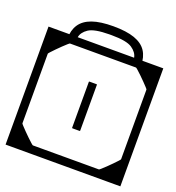

<svg xmlns="http://www.w3.org/2000/svg" viewBox="-147 -793 823 896"><g transform="rotate(20 265.0 -345.5)"><path d="M-20 -279H20V-120Q20 -118.5 27.8 -110Q35.5 -101.5 47 -89.8Q58.5 -78 70.5 -66.5Q82.5 -55 91 -47.5Q99.5 -40 101 -40Q101 -40 101 -40Q101 -40 101 -40Q101 -40 101 -40Q101 -40 118.2 -40Q135.5 -40 161 -40Q186.5 -40 212 -40Q237.5 -40 254.8 -40Q272 -40 272 -40Q272 -30.5 272 -20.2Q272 -10 272 0Q272 0 272 0Q272 0 272 0Q272 0 272 0Q272 0 272 0Q272 0 272 0Q268.5 0 246 0Q223.5 0 190.2 0Q157 0 120.8 0Q84.5 0 52.5 0Q20.5 0 0.2 0Q-20 0 -20 0Q-20 0 -20 0Q-20 0 -20 0Q-20 0 -20 0Q-20 0 -20 0Q-20 0 -20 -20.2Q-20 -40.5 -20 -72.2Q-20 -104 -20 -139.5Q-20 -175 -20 -206.8Q-20 -238.5 -20 -258.8Q-20 -279 -20 -279ZM550 -279Q550 -279 550 -258.8Q550 -238.5 550 -206.8Q550 -175 550 -139.5Q550 -104 550 -72.2Q550 -40.5 550 -20.2Q550 0 550 0Q550 0 550 0Q550 0 550 0Q550 0 550 0Q550 0 550 0Q550 0 529.8 0Q509.5 0 477.5 0Q445.5 0 409.2 0Q373 0 339.8 0Q306.5 0 284 0Q261.5 0 258 0Q258 0 258 0Q258 0 258 0Q258 0 258 0Q258 0 258 0Q258 0 258 0Q258 -10 258 -20.2Q258 -30.5 258 -40Q258 -40 275.2 -40Q292.5 -40 318 -40Q343.5 -40 369 -40Q394.5 -40 411.8 -40Q429 -40 429 -40Q429 -40 429 -40Q429 -40 429 -40Q429 -40 429 -40Q430.5 -40 439 -47.5Q447.5 -55 459.5 -66.5Q471.5 -78 483 -89.8Q494.5 -101.5 502.2 -110Q510 -118.5 510 -120V-279ZM-20 -307Q-20 -307 -20 -327.2Q-20 -347.5 -20 -379.2Q-20 -411 -20 -446.5Q-20 -482 -20 -513.8Q-20 -545.5 -20 -565.8Q-20 -586 -20 -586Q-20 -586 -20 -586Q-20 -586 -20 -586Q-20 -586 -20 -586Q-20 -586 -20 -586Q-20 -586 0.2 -586Q20.5 -586 52.5 -586Q84.5 -586 120.8 -586Q157 -586 190.2 -586Q223.5 -586 246 -586Q268.5 -586 272 -586Q272 -586 272 -586Q272 -586 272 -586Q272 -586 272 -586Q272 -586 272 -586Q272 -586 272 -586Q272 -576.5 272 -566.2Q272 -556 272 -546Q272 -546 254.8 -546Q237.5 -546 212 -546Q186.5 -546 161 -546Q135.5 -546 118.2 -546Q101 -546 101 -546Q101 -546 101 -546Q101 -546 101 -546Q101 -546 101 -546Q99.5 -546 91 -538.5Q82.5 -531 70.5 -519.5Q58.5 -508 47 -496.2Q35.5 -484.5 27.8 -476Q20 -467.5 20 -466V-307ZM550 -307H510V-466Q510 -467.5 502.2 -476Q494.5 -484.5 483 -496.2Q471.5 -508 459.5 -519.5Q447.5 -531 439 -538.5Q430.5 -546 429 -546Q429 -546 429 -546Q429 -546 429 -546Q429 -546 429 -546Q429 -546 411.8 -546Q394.5 -546 369 -546Q343.5 -546 318 -546Q292.5 -546 275.2 -546Q258 -546 258 -546Q258 -556 258 -566.2Q258 -576.5 258 -586Q258 -586 258 -586Q258 -586 258 -586Q258 -586 258 -586Q258 -586 258 -586Q258 -586 258 -586Q261.5 -586 284 -586Q306.5 -586 339.8 -586Q373 -586 409.2 -586Q445.5 -586 477.5 -586Q509.5 -586 529.8 -586Q550 -586 550 -586Q550 -586 550 -586Q550 -586 550 -586Q550 -586 550 -586Q550 -586 550 -586Q550 -586 550 -565.8Q550 -545.5 550 -513.8Q550 -482 550 -446.5Q550 -411 550 -379.2Q550 -347.5 550 -327.2Q550 -307 550 -307ZM550 -188H510Q510 -188 510 -203.8Q510 -219.5 510 -240.5Q510 -261.5 510 -277.2Q510 -293 510 -293Q510 -293 510 -293Q510 -293 510 -293Q510 -293 510 -293Q510 -293 510 -293Q510 -293 510 -308.8Q510 -324.5 510 -345.5Q510 -366.5 510 -382.2Q510 -398 510 -398H550ZM-20 -188V-398H20Q20 -398 20 -382.2Q20 -366.5 20 -345.5Q20 -324.5 20 -308.8Q20 -293 20 -293Q20 -293 20 -293Q20 -293 20 -293Q20 -293 20 -293Q20 -293 20 -293Q20 -293 20 -277.2Q20 -261.5 20 -240.5Q20 -219.5 20 -203.8Q20 -188 20 -188ZM245 -288Q245 -288 245 -300Q245 -312 245 -329.5Q245 -347 245 -364.5Q245 -382 245 -394Q245 -406 245 -406Q245 -406 245 -406Q245 -406 245 -406Q245 -408 245.2 -408.8Q245.5 -409.5 246.2 -409.8Q247 -410 249 -410Q254.5 -410 259.8 -410Q265 -410 270.2 -410Q275.5 -410 281 -410Q283 -410 283.8 -409.8Q284.5 -409.5 284.8 -408.8Q285 -408 285 -406Q285 -406 285 -406Q285 -406 285 -406Q285 -406 285 -394Q285 -382 285 -364.5Q285 -347 285 -329.5Q285 -312 285 -300Q285 -288 285 -288Q285 -288 285 -280.2Q285 -272.5 285 -260.5Q285 -248.5 285 -235Q285 -221.5 285 -209.5Q285 -197.5 285 -189.8Q285 -182 285 -182Q285 -182 285 -182Q285 -182 285 -182Q285 -180 284.8 -179.2Q284.5 -178.5 283.8 -178.2Q283 -178 281 -178Q273 -178 265.2 -178Q257.5 -178 249 -178Q247 -178 246.2 -178.2Q245.5 -178.5 245.2 -179.2Q245 -180 245 -182Q245 -182 245 -182Q245 -182 245 -182Q245 -182 245 -189.8Q245 -197.5 245 -209.5Q245 -221.5 245 -235Q245 -248.5 245 -260.5Q245 -272.5 245 -280.2Q245 -288 245 -288ZM265 -691Q329.5 -691 370 -676.8Q410.5 -662.5 429.2 -634Q448 -605.5 448 -563Q448 -563 448 -563Q448 -563 448 -563Q448 -563 448 -563Q448 -563 434 -563Q420 -563 401.5 -563Q383 -563 369 -563Q355 -563 355 -563Q339.5 -563 315 -563Q290.5 -563 265 -563Q236.5 -563 213.8 -563Q191 -563 175 -563Q175 -563 163.5 -563Q152 -563 135.8 -563Q119.5 -563 104.2 -563Q89 -563 82 -563Q82 -563 82 -563Q82 -563 82 -563Q82 -563 82 -563Q82 -605.5 101 -634Q120 -662.5 160.2 -676.8Q200.5 -691 265 -691Q265 -691 265 -691Q265 -691 265 -691ZM271 -649Q262 -649 260.5 -649Q259 -649 259 -649Q185 -648.5 157.2 -630Q129.5 -611.5 125 -586Q125 -586 125 -586Q125 -586 125 -586Q125 -586 125 -586Q125 -586 132.8 -586Q140.5 -586 148.2 -586Q156 -586 156 -586Q173.5 -586 203.5 -586Q233.5 -586 265 -586Q302 -586 329.5 -586Q357 -586 374 -586Q374 -586 381.8 -586Q389.5 -586 397.2 -586Q405 -586 405 -586Q405 -586 405 -586Q405 -586 405 -586Q405 -586 405 -586Q400.5 -611.5 373 -630.2Q345.5 -649 271 -649Z"/></g></svg>

Font: Honk
Style: Regular
Weight: 400
Designer: Noopur Datye & Yesha Goshar
Foundry: Ek Type
Version: Version 1.000